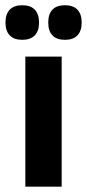

<svg xmlns="http://www.w3.org/2000/svg" viewBox="-30 -696 324 716"><path d="M64.5 0V-485H200V0ZM53 -547.5Q22 -547.5 6.2 -564.2Q-9.5 -581 -9.5 -610V-613.5Q-9.5 -643 6.2 -659.8Q22 -676.5 53 -676.5Q84 -676.5 99.8 -659.8Q115.5 -643 115.5 -613.5V-610Q115.5 -581 99.8 -564.2Q84 -547.5 53 -547.5ZM212.5 -547.5Q181 -547.5 165.5 -564.2Q150 -581 150 -610V-613.5Q150 -643 165.5 -659.8Q181 -676.5 212.5 -676.5Q243 -676.5 258.8 -659.8Q274.5 -643 274.5 -613.5V-610Q274.5 -581 258.8 -564.2Q243 -547.5 212.5 -547.5Z"/></svg>

Font: Anek Gujarati SemiExpanded SemiBold
Style: Regular
Weight: 600
Width: 6
Designer: Mrunmayee Ghaisas (Gujarati), Yesha Goshar (Latin)
Foundry: Ek Type
Version: Version 1.003